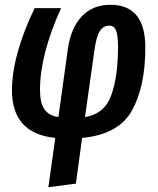

<svg xmlns="http://www.w3.org/2000/svg" viewBox="-20 -563 660 802"><path d="M587 -365Q587 -201 531 -101Q475 -1 323 13L297 204L182 219L211 13Q30 -5 30 -186Q30 -260 55 -349Q80 -438 125 -529H235Q147 -334 147 -188Q147 -133 165.5 -106.5Q184 -80 224 -74L263 -355Q275 -445 321 -494Q367 -543 441 -543Q587 -543 587 -365ZM374 -350 335 -74Q417 -87 445 -166Q473 -245 473 -366Q473 -417 464.5 -436.5Q456 -456 436 -456Q412 -456 397 -433Q382 -410 374 -350Z"/></svg>

Font: Fira Sans Extra Condensed Medium
Style: Italic
Weight: 500
Width: 3
Italic angle: -8°
Designer: Carrois Corporate & Edenspiekermann AG
Foundry: Carrois Corporate GbR & Edenspiekermann AG
Version: Version 4.203